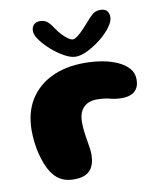

<svg xmlns="http://www.w3.org/2000/svg" viewBox="-83 -789 740 877"><g transform="rotate(-10 287.0 -351.0)"><path d="M190.5 19Q166 19 147.2 12.8Q128.5 6.5 114 -5.2Q99.5 -17 88.5 -33Q76 -51.5 66.5 -75.2Q57 -99 50.5 -125.2Q44 -151.5 40.8 -179.2Q37.5 -207 37.5 -233Q37.5 -317 74 -375.8Q110.5 -434.5 175.8 -465.5Q241 -496.5 328 -496.5Q369.5 -496.5 409 -489.8Q448.5 -483 480.2 -468.8Q512 -454.5 531 -433Q550 -411.5 550 -381.5Q550 -353 538.5 -337Q527 -321 509 -314.8Q491 -308.5 471.5 -308.5Q441.5 -308.5 415.5 -315.5Q389.5 -322.5 355 -322.5Q315.5 -322.5 293 -299.5Q270.5 -276.5 270.5 -230.5Q270.5 -213 272.2 -196Q274 -179 276.5 -163.2Q279 -147.5 281.5 -132.8Q284 -118 285.8 -105Q287.5 -92 287.5 -81Q287.5 -30.5 264.2 -5.8Q241 19 190.5 19ZM295.5 -531.5Q272.5 -531.5 243 -547.8Q213.5 -564 186 -588.2Q158.5 -612.5 140.2 -637.2Q122 -662 122 -680Q122 -699 132.5 -709.5Q143 -720 160.5 -720Q183.5 -720 197.2 -707.2Q211 -694.5 224.5 -673Q233.5 -659 246.8 -644.8Q260 -630.5 273.5 -621Q287 -611.5 295.5 -611.5Q304.5 -611.5 318.5 -622.2Q332.5 -633 347.2 -648.5Q362 -664 374 -678Q391 -698.5 405.5 -710.5Q420 -722.5 441.5 -722.5Q481.5 -722.5 481.5 -682Q481.5 -662.5 462.5 -636.8Q443.5 -611 413.8 -587.2Q384 -563.5 352.2 -547.5Q320.5 -531.5 295.5 -531.5Z"/></g></svg>

Font: Gluten
Style: Bold
Weight: 700
Designer: Tyler Finck
Foundry: Etcetera Type Company
Version: Version 1.204